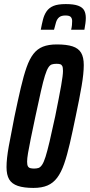

<svg xmlns="http://www.w3.org/2000/svg" viewBox="-20 -914 441 942"><path d="M144 8Q97 8 67.5 -2Q38 -12 25 -34Q12 -56 12 -94Q12 -135 23 -196Q34 -257 51 -342Q68 -423 82 -483Q96 -543 110.5 -584Q125 -625 144 -649.5Q163 -674 190.5 -685Q218 -696 259 -696Q307 -696 336 -686.5Q365 -677 378 -655Q391 -633 391 -595Q391 -554 380.5 -492.5Q370 -431 352 -346Q336 -268 322.5 -209.5Q309 -151 294.5 -109.5Q280 -68 260.5 -42Q241 -16 213 -4Q185 8 144 8ZM147 -87Q160 -87 169 -90Q178 -93 186.5 -105.5Q195 -118 203.5 -145Q212 -172 223.5 -220.5Q235 -269 251 -344Q271 -443 280 -494Q289 -545 289 -566Q289 -583 285.5 -590Q282 -597 275 -599Q268 -601 257 -601Q244 -601 234.5 -598Q225 -595 217 -582.5Q209 -570 200.5 -543Q192 -516 181 -467.5Q170 -419 154 -344Q140 -278 131 -234Q122 -190 117.5 -163Q113 -136 113 -121Q113 -105 117 -98Q121 -91 129 -89Q137 -87 147 -87ZM180 -768Q185 -795 191 -818.5Q197 -842 209 -859Q221 -876 242.5 -885Q264 -894 303 -894Q342 -894 363.5 -886Q385 -878 393 -863Q401 -848 401 -826Q401 -813 399 -799Q397 -785 394 -768H329Q332 -780 333 -791Q334 -802 334 -811Q334 -823 327.5 -830.5Q321 -838 301 -838Q281 -838 270.5 -829.5Q260 -821 255 -805Q250 -789 245 -768Z"/></svg>

Font: Saira UltraCondensed
Style: Bold Italic
Weight: 700
Width: 1
Italic angle: -12°
Designer: Hector Gatti with collaboration of the Omnibus-Type team
Foundry: Omnibus-Type
Version: Version 1.101